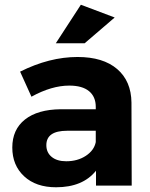

<svg xmlns="http://www.w3.org/2000/svg" viewBox="-20 -785 636 812"><path d="M32 -161Q32 -237 85.5 -279.5Q139 -322 237 -323H385V-333Q385 -376 356.5 -399.5Q328 -423 273 -423Q198 -423 113 -376L65 -482Q189 -544 308 -544Q416 -544 475.5 -493Q535 -442 536 -351L537 0H386V-63Q330 7 217 7Q132 7 82 -39.5Q32 -86 32 -161ZM176 -171Q176 -140 198.5 -121.5Q221 -103 260 -103Q308 -103 343 -126Q378 -149 385 -184V-232H264Q176 -232 176 -171ZM216 -602 322 -765 465 -711 338 -602Z"/></svg>

Font: Trueno
Style: SBd
Weight: 600
Designer: Julieta Ulanovsky
Foundry: Julieta Ulanovsky
Version: Version 3.001b